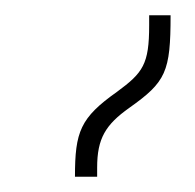

<svg xmlns="http://www.w3.org/2000/svg" viewBox="-20 -834 255 251"><path d="M78 -603H107V-615C107 -653 118 -671 149 -693C197 -727 203 -740 203 -814H175V-801C175 -750 167 -739 133 -714C85 -680 78 -662 78 -603Z"/></svg>

Font: Noto Serif Armenian Condensed ExtraLight
Style: Regular
Weight: 200
Width: 3
Designer: Monotype Design Team
Foundry: Monotype Imaging Inc.
Version: Version 2.008